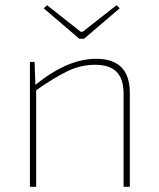

<svg xmlns="http://www.w3.org/2000/svg" viewBox="-20 -718 610 738"><path d="M350 -492Q479 -492 479 -361V0H455V-358Q455 -415 428 -442Q401 -469 345 -469Q290 -469 238.5 -444Q187 -419 116 -369V-392Q178 -442 236 -467Q294 -492 350 -492ZM113 -480 116 -392 119 -376V0H95V-480ZM428 -698 440 -686 303 -569H285L148 -686L161 -698L290 -596H298Z"/></svg>

Font: Exo 2 Thin
Style: Regular
Weight: 250
Designer: Natanael Gama
Foundry: Natanael Gama
Version: Version 2.010